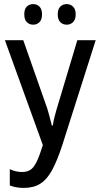

<svg xmlns="http://www.w3.org/2000/svg" viewBox="-20 -911 493 941"><path d="M449 -714 286 -202Q261 -125 236 -78.5Q211 -32 178 -11Q145 10 96 10Q59 10 28 -2V-82Q57 -68 88 -68Q113 -68 129.5 -79Q146 -90 160 -119Q174 -148 190 -200L4 -714H94L212 -378Q217 -361 222.5 -341Q228 -321 234 -296H239Q242 -318 247 -337Q252 -356 257 -374L359 -714ZM99 -841Q99 -867 111.5 -879Q124 -891 143 -891Q161 -891 173.5 -878.5Q186 -866 186 -841Q186 -815 173.5 -802.5Q161 -790 143 -790Q124 -790 111.5 -802.5Q99 -815 99 -841ZM263 -841Q263 -867 276 -879Q289 -891 307 -891Q325 -891 338 -878.5Q351 -866 351 -841Q351 -815 338 -802.5Q325 -790 307 -790Q288 -790 275.5 -802.5Q263 -815 263 -841Z"/></svg>

Font: Avrile Sans Condensed
Style: Regular
Weight: 400
Width: 3
Designer: Monotype Design Team
Foundry: Monotype Imaging Inc.
Version: Version 2.001;September 10, 2019;FontCreator 11.5.0.2425 64-